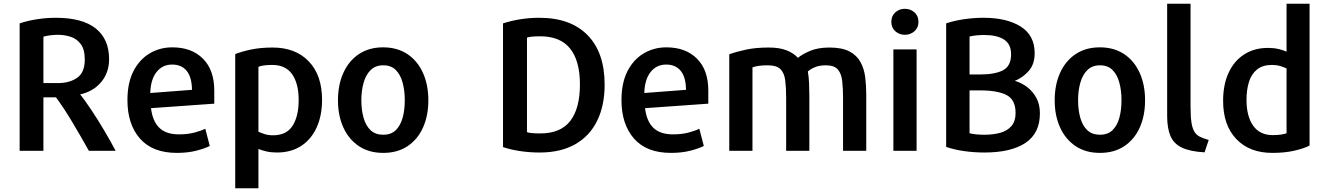

<svg xmlns="http://www.w3.org/2000/svg" viewBox="-20 -800 7094 1026"><path d="M598 6Q570 -47 536.5 -103.5Q503 -160 468.5 -212Q434 -264 402 -304V-294Q476 -309 519.5 -360Q563 -411 563 -484Q563 -591 491.5 -648Q420 -705 278 -705Q227 -705 176.5 -697Q126 -689 85 -675V6H212V-280H279Q320 -225 366 -148Q412 -71 455 6ZM433 -482Q433 -412 392 -384Q351 -356 290 -356H212V-604Q224 -608 246 -611Q268 -614 290 -614Q325 -614 357.5 -603.5Q390 -593 411.5 -564.5Q433 -536 433 -482Z M1125 -246V-316Q1125 -426 1064.5 -486.5Q1004 -547 901 -547Q834 -547 779.5 -514.5Q725 -482 693 -419.5Q661 -357 661 -265Q661 -136 728 -59.5Q795 17 925 17Q984 17 1030 5Q1076 -7 1101 -20L1077 -112Q1055 -101 1019 -91.5Q983 -82 936 -82Q867 -82 831 -117.5Q795 -153 787 -222ZM1006 -320 783 -303Q785 -375 816.5 -415Q848 -455 900 -455Q950 -455 977.5 -421.5Q1005 -388 1006 -320Z M1701 -267Q1701 -398 1630 -472Q1559 -546 1437 -546Q1373 -546 1322.5 -535.5Q1272 -525 1237 -511V206H1361V-4Q1377 3 1403 9Q1429 15 1460 15Q1535 15 1589 -20Q1643 -55 1672 -118.5Q1701 -182 1701 -267ZM1576 -265Q1576 -179 1543.5 -128Q1511 -77 1439 -77Q1414 -77 1394 -83.5Q1374 -90 1361 -96V-443Q1373 -448 1391 -450.5Q1409 -453 1435 -453Q1506 -453 1541 -403.5Q1576 -354 1576 -265Z M2269 -264Q2269 -347 2240 -411Q2211 -475 2157 -511Q2103 -547 2027 -547Q1952 -547 1898 -511Q1844 -475 1815 -411Q1786 -347 1786 -264Q1786 -182 1815 -118.5Q1844 -55 1898 -19Q1952 17 2028 17Q2104 17 2158 -19Q2212 -55 2240.5 -118.5Q2269 -182 2269 -264ZM2143 -264Q2143 -212 2131.5 -170.5Q2120 -129 2095 -104.5Q2070 -80 2028 -80Q1986 -80 1960.5 -104Q1935 -128 1923 -170Q1911 -212 1911 -264Q1911 -316 1923 -358Q1935 -400 1960.5 -425.5Q1986 -451 2028 -451Q2070 -451 2095 -426Q2120 -401 2131.5 -358.5Q2143 -316 2143 -264Z M3211 -348Q3211 -519 3120 -612Q3029 -705 2862 -705Q2810 -705 2760 -697Q2710 -689 2668 -675V-14Q2709 0 2760 7.5Q2811 15 2864 15Q2976 15 3053.5 -29Q3131 -73 3171 -154.5Q3211 -236 3211 -348ZM3079 -349Q3079 -221 3027.5 -154Q2976 -87 2867 -87Q2812 -87 2796 -94V-599Q2815 -606 2867 -606Q2974 -606 3026.5 -540.5Q3079 -475 3079 -349Z M3765 -246V-316Q3765 -426 3704.5 -486.5Q3644 -547 3541 -547Q3474 -547 3419.5 -514.5Q3365 -482 3333 -419.5Q3301 -357 3301 -265Q3301 -136 3368 -59.5Q3435 17 3565 17Q3624 17 3670 5Q3716 -7 3741 -20L3717 -112Q3695 -101 3659 -91.5Q3623 -82 3576 -82Q3507 -82 3471 -117.5Q3435 -153 3427 -222ZM3646 -320 3423 -303Q3425 -375 3456.5 -415Q3488 -455 3540 -455Q3590 -455 3617.5 -421.5Q3645 -388 3646 -320Z M4609 6V-295Q4609 -342 4603.5 -387Q4598 -432 4578.5 -468Q4559 -504 4519.5 -525Q4480 -546 4412 -546Q4352 -546 4310 -528.5Q4268 -511 4244 -491Q4221 -516 4183.5 -531Q4146 -546 4087 -546Q4019 -546 3967.5 -535Q3916 -524 3877 -510V6H4001V-440Q4014 -445 4034 -448Q4054 -451 4082 -451Q4130 -451 4150.5 -430.5Q4171 -410 4176 -371Q4181 -332 4181 -277V6H4305V-286Q4305 -317 4303.5 -353.5Q4302 -390 4297 -418Q4311 -431 4335 -441Q4359 -451 4392 -451Q4438 -451 4457 -429Q4476 -407 4480.5 -367.5Q4485 -328 4485 -277V6Z M4888 -683Q4888 -715 4866.5 -734Q4845 -753 4815 -753Q4786 -753 4764.5 -734Q4743 -715 4743 -683Q4743 -652 4764.5 -633Q4786 -614 4815 -614Q4845 -614 4866.5 -633Q4888 -652 4888 -683ZM4878 6V-536H4754V6Z M5537 -194Q5537 -242 5518 -277Q5499 -312 5468.5 -335Q5438 -358 5403 -368Q5444 -384 5476.5 -420Q5509 -456 5509 -516Q5509 -611 5434.5 -658Q5360 -705 5235 -705Q5183 -705 5129.5 -697Q5076 -689 5036 -675V-15Q5079 0 5132.5 7.5Q5186 15 5240 15Q5383 15 5460 -36.5Q5537 -88 5537 -194ZM5383 -510Q5383 -447 5340 -424.5Q5297 -402 5215 -402H5161V-605Q5196 -613 5240 -613Q5308 -613 5345.5 -588.5Q5383 -564 5383 -510ZM5407 -196Q5407 -152 5385 -126.5Q5363 -101 5325.5 -90.5Q5288 -80 5241 -80Q5193 -80 5161 -88V-317Q5164 -317 5176.5 -317Q5189 -317 5202 -317Q5215 -317 5217 -317Q5311 -317 5359 -292Q5407 -267 5407 -196Z M6099 -264Q6099 -347 6070 -411Q6041 -475 5987 -511Q5933 -547 5857 -547Q5782 -547 5728 -511Q5674 -475 5645 -411Q5616 -347 5616 -264Q5616 -182 5645 -118.5Q5674 -55 5728 -19Q5782 17 5858 17Q5934 17 5988 -19Q6042 -55 6070.5 -118.5Q6099 -182 6099 -264ZM5973 -264Q5973 -212 5961.5 -170.5Q5950 -129 5925 -104.5Q5900 -80 5858 -80Q5816 -80 5790.5 -104Q5765 -128 5753 -170Q5741 -212 5741 -264Q5741 -316 5753 -358Q5765 -400 5790.5 -425.5Q5816 -451 5858 -451Q5900 -451 5925 -426Q5950 -401 5961.5 -358.5Q5973 -316 5973 -264Z M6439 -52Q6411 -60 6392.5 -69Q6374 -78 6363 -95.5Q6352 -113 6347 -144.5Q6342 -176 6342 -229V-780H6217V-181Q6217 -114 6235 -72.5Q6253 -31 6297 -10.5Q6341 10 6417 14Z M6978 -22V-780H6855V-524Q6838 -532 6812.5 -538Q6787 -544 6756 -544Q6683 -544 6629 -509.5Q6575 -475 6545.5 -411.5Q6516 -348 6516 -261Q6516 -131 6586.5 -57Q6657 17 6779 17Q6846 17 6897.5 5Q6949 -7 6978 -22ZM6855 -88Q6844 -84 6826 -81Q6808 -78 6781 -78Q6712 -78 6676.5 -128.5Q6641 -179 6641 -266Q6641 -320 6654 -362Q6667 -404 6697 -428.5Q6727 -453 6777 -453Q6801 -453 6821.5 -447Q6842 -441 6855 -434Z"/></svg>

Font: Repo DemiBold
Style: Regular
Weight: 600
Designer: Stefan Peev
Foundry: Context Ltd
Version: Version 1.502